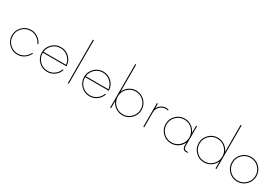

<svg xmlns="http://www.w3.org/2000/svg" viewBox="95 -2211 5111 3511"><g transform="rotate(30 2651.0 -455.0)"><path d="M330 10Q222.5 10 146.2 -66.2Q70 -142.5 70 -250Q70 -357.5 146.2 -433.8Q222.5 -510 330 -510Q410 -510 476.2 -464.4Q542.5 -418.8 572.5 -345H552.5Q523.8 -410 463.1 -450Q402.5 -490 330 -490Q230 -490 159.4 -420.6Q88.8 -351.2 90 -250Q88.8 -148.8 159.4 -79.4Q230 -10 330 -10Q402.5 -10 463.1 -50Q523.8 -90 552.5 -155H572.5Q542.5 -81.2 476.2 -35.6Q410 10 330 10Z M1218.8 -255H720V-245Q721.2 -146.2 791.2 -78.1Q861.2 -10 960 -10Q1037.5 -10 1100 -55Q1162.5 -100 1187.5 -171.2H1207.5Q1182.5 -91.2 1113.8 -40.6Q1045 10 960 10Q852.5 10 776.2 -66.2Q700 -142.5 700 -250Q700 -357.5 776.2 -433.8Q852.5 -510 960 -510Q1063.8 -510 1138.1 -439.4Q1212.5 -368.8 1218.8 -262.5ZM721.2 -275H1198.8Q1188.8 -366.2 1120.6 -428.1Q1052.5 -490 960 -490Q867.5 -490 800 -428.8Q732.5 -367.5 721.2 -275Z M1393.8 0V-920H1413.8V0Z M2112.5 -255H1613.8V-245Q1615 -146.2 1685 -78.1Q1755 -10 1853.8 -10Q1931.2 -10 1993.8 -55Q2056.2 -100 2081.2 -171.2H2101.2Q2076.2 -91.2 2007.5 -40.6Q1938.8 10 1853.8 10Q1746.2 10 1670 -66.2Q1593.8 -142.5 1593.8 -250Q1593.8 -357.5 1670 -433.8Q1746.2 -510 1853.8 -510Q1957.5 -510 2031.9 -439.4Q2106.2 -368.8 2112.5 -262.5ZM1615 -275H2092.5Q2082.5 -366.2 2014.4 -428.1Q1946.2 -490 1853.8 -490Q1761.2 -490 1693.8 -428.8Q1626.2 -367.5 1615 -275Z M2547.5 -510Q2655 -510 2731.2 -433.8Q2807.5 -357.5 2807.5 -250Q2807.5 -142.5 2731.2 -66.2Q2655 10 2547.5 10Q2467.5 10 2402.5 -34.4Q2337.5 -78.8 2307.5 -151.2V0H2287.5V-920H2307.5V-348.8Q2337.5 -421.2 2402.5 -465.6Q2467.5 -510 2547.5 -510ZM2377.5 -80Q2447.5 -10 2547.5 -10Q2647.5 -10 2717.5 -80Q2787.5 -150 2787.5 -250Q2787.5 -350 2717.5 -420Q2647.5 -490 2547.5 -490Q2447.5 -490 2377.5 -420Q2307.5 -350 2307.5 -250Q2307.5 -150 2377.5 -80Z M3182.5 -510Q3200 -510 3230 -505V-482.5Q3207.5 -490 3182.5 -490Q3110 -490 3058.8 -439.4Q3007.5 -388.8 3007.5 -316.2V0H2987.5V-500H3007.5V-401.2Q3031.2 -450 3078.8 -480Q3126.2 -510 3182.5 -510Z M3896.2 -10H3933.8V0Q3916.2 10 3896.2 10Q3815 10 3815 -88.8V-148.8Q3786.2 -76.2 3721.2 -33.1Q3656.2 10 3575 10Q3467.5 10 3391.2 -66.2Q3315 -142.5 3315 -250Q3315 -357.5 3391.2 -433.8Q3467.5 -510 3575 -510Q3655 -510 3720 -465Q3785 -420 3815 -346.2V-500H3835V-88.8Q3835 -10 3896.2 -10ZM3405 -80Q3475 -10 3575 -10Q3675 -10 3745 -80Q3815 -150 3815 -250Q3815 -350 3745 -420Q3675 -490 3575 -490Q3475 -490 3405 -420Q3335 -350 3335 -250Q3335 -150 3405 -80Z M4512.5 -920H4532.5V0H4512.5V-151.2Q4482.5 -78.8 4417.5 -34.4Q4352.5 10 4272.5 10Q4165 10 4088.8 -66.2Q4012.5 -142.5 4012.5 -250Q4012.5 -357.5 4088.8 -433.8Q4165 -510 4272.5 -510Q4352.5 -510 4417.5 -465.6Q4482.5 -421.2 4512.5 -348.8ZM4102.5 -80Q4172.5 -10 4272.5 -10Q4372.5 -10 4442.5 -80Q4512.5 -150 4512.5 -250Q4512.5 -350 4442.5 -420Q4372.5 -490 4272.5 -490Q4172.5 -490 4102.5 -420Q4032.5 -350 4032.5 -250Q4032.5 -150 4102.5 -80Z M5156.2 -66.2Q5080 10 4972.5 10Q4865 10 4788.8 -66.2Q4712.5 -142.5 4712.5 -250Q4712.5 -357.5 4788.8 -433.8Q4865 -510 4972.5 -510Q5080 -510 5156.2 -433.8Q5232.5 -357.5 5232.5 -250Q5232.5 -142.5 5156.2 -66.2ZM4802.5 -80Q4872.5 -10 4972.5 -10Q5072.5 -10 5142.5 -80Q5212.5 -150 5212.5 -250Q5212.5 -350 5142.5 -420Q5072.5 -490 4972.5 -490Q4872.5 -490 4802.5 -420Q4732.5 -350 4732.5 -250Q4732.5 -150 4802.5 -80Z"/></g></svg>

Font: Now Thin
Style: Regular
Weight: 250
Designer: Alfredo Marco Pradil
Foundry: Alfredo Marco Pradil
Version: Version 1.002;PS 001.002;hotconv 1.0.88;makeotf.lib2.5.64775